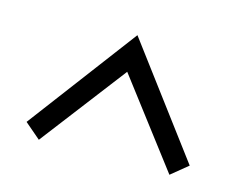

<svg xmlns="http://www.w3.org/2000/svg" viewBox="-58 -740 616 490"><g transform="rotate(15 250.0 -494.5)"><path d="M466 -369 422 -333 250 -559 77 -333 35 -369 251 -656Z"/></g></svg>

Font: Didact Gothic
Style: Regular
Weight: 400
Designer: Daniel Johnson
Foundry: Daniel Johnson
Version: Version 2.101;PS 002.101;hotconv 1.0.88;makeotf.lib2.5.64775